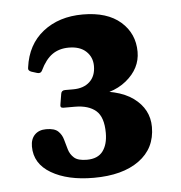

<svg xmlns="http://www.w3.org/2000/svg" viewBox="-41 -939 506 536"><g transform="rotate(-5 212.0 -671.5)"><path d="M201.2 -442.7Q128 -442.7 82.2 -469.6Q36.4 -496.4 36.4 -544.8Q36.4 -565.7 48.1 -577.6Q59.8 -589.5 80.1 -589.5Q103.6 -589.5 113.6 -579.8Q123.7 -570.2 127.5 -556.1Q131.3 -542.1 135.5 -528Q139.6 -514 150.5 -504.3Q161.3 -494.6 186.2 -494.6Q216.8 -494.6 231 -513.5Q245.2 -532.3 245.2 -564.7Q245.2 -609.2 224.5 -627.1Q203.8 -645 165.2 -645H133.5Q123.5 -645 125.9 -655L130.7 -684.2Q132.2 -693.8 142.2 -693.8H165.2Q194.4 -693.8 211.4 -709.6Q228.5 -725.4 228.5 -753.7Q228.5 -778.6 211.3 -794.7Q194.1 -810.9 162.8 -810.9Q135.7 -810.9 116.5 -797.4Q97.3 -783.9 82.9 -753.7Q78.9 -745.1 68.9 -748.1L53.3 -753Q42.7 -756.6 45.1 -766Q53.6 -829.3 98.2 -864.5Q142.9 -899.7 209.7 -899.7Q278 -899.7 315.7 -866.8Q353.3 -833.8 353.3 -782.6Q353.3 -735.9 312.5 -702.6Q271.6 -669.2 201.3 -669.2V-683.2Q288.9 -683.2 331.9 -651.7Q374.9 -620.1 374.9 -570Q374.9 -510.1 328.3 -476.4Q281.8 -442.7 201.2 -442.7Z"/></g></svg>

Font: Hahmlet
Style: Regular
Weight: 400
Designer: Minjoo Ham & Mark Frömberg
Foundry: hypertype
Version: Version 1.002